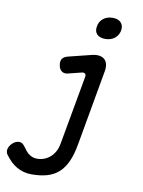

<svg xmlns="http://www.w3.org/2000/svg" viewBox="-163 -853 871 1173"><g transform="rotate(10 272.0 -267.0)"><path d="M336 -397Q338 -411 330.5 -416.5Q323 -422 311 -419L227 -398Q205 -393 190 -404Q175 -415 171 -438Q166 -463 175 -478Q184 -493 210 -500L355 -536Q381 -542 400.5 -538.5Q420 -535 432 -523.5Q444 -512 448 -493.5Q452 -475 448 -452L365 15Q354 79 334.5 123Q315 167 285.5 194.5Q256 222 214 234.5Q172 247 115 247Q89 247 66 240.5Q43 234 23 222.5Q3 211 -14.5 194Q-32 177 -48 155Q-54 148 -55.5 139Q-57 130 -56 123Q-55 114 -49 103.5Q-43 93 -34.5 84.5Q-26 76 -15 70.5Q-4 65 8 65Q22 65 31 73Q40 81 47 91Q55 102 63 112Q71 122 81 129.5Q91 137 103.5 142Q116 147 133 147Q155 147 175.5 139.5Q196 132 213 117.5Q230 103 242 81.5Q254 60 259 31ZM416 -646Q381 -646 364 -664Q347 -682 353 -713Q358 -744 381.5 -762.5Q405 -781 440 -781Q474 -781 491 -762.5Q508 -744 503 -713Q497 -682 473.5 -664Q450 -646 416 -646Z"/></g></svg>

Font: Maple Mono NL Medium
Style: Italic
Weight: 500
Italic angle: -10°
Monospace: yes
Designer: subframe7536
Version: Version 7.000